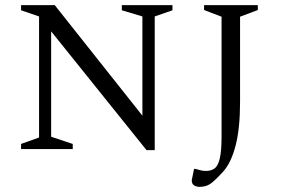

<svg xmlns="http://www.w3.org/2000/svg" viewBox="-20 -580 1092 747"><path d="M62 0V-20L132 -45V-516L62 -540V-560H193L534 -130V-516L454 -540V-560H651V-540L582 -516V4H550L179 -458V-48L263 -20V0ZM756 147Q745 147 735.5 141.5Q726 136 726 121Q726 120 728.5 109Q731 98 735 77H740Q754 81 762.5 83Q771 85 782 85Q801 85 814.5 75.5Q828 66 835 37Q842 8 842 -48V-515L774 -541V-560H983V-541L914 -515V-184Q914 -80 896.5 -13Q879 54 848 88Q815 124 798 135.5Q781 147 756 147Z"/></svg>

Font: Spectral SC Light
Style: Regular
Weight: 300
Designer: Jean-Baptiste Levee
Foundry: Production Type
Version: Version 2.001